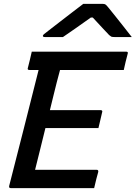

<svg xmlns="http://www.w3.org/2000/svg" viewBox="-20 -965 696 985"><path d="M35 0Q25 0 27 -11Q103 -307 178 -606H131Q119 -606 123 -617Q129 -640 133.5 -659Q138 -678 143 -700H627Q639 -700 635 -689Q629 -667 624.5 -648Q620 -629 615 -606H288Q284 -590 279.5 -574Q275 -558 271 -542Q262 -507 253.5 -471.5Q245 -436 236 -400H497Q502 -400 504 -396.5Q506 -393 504 -389Q501 -377 495.5 -352.5Q490 -328 485 -308H213Q200 -254 186.5 -200.5Q173 -147 160 -94H475Q486 -94 484 -83Q480 -69 474 -46Q468 -23 463 0ZM407 -945H509Q516 -945 521 -942Q526 -939 537 -925Q546 -914 566.5 -888.5Q587 -863 611 -832.5Q635 -802 656 -775H567Q555 -775 551 -777Q547 -779 540 -785Q528 -797 507.5 -819.5Q487 -842 456 -875H446Q401 -843 366 -818.5Q331 -794 303 -775H210Q199 -775 200 -782Q201 -786 206 -790Q211 -794 229 -808Q251 -825 284.5 -851Q318 -877 352 -903Q386 -929 407 -945Z"/></svg>

Font: Recursive Mn Lnr St Med
Style: Italic
Weight: 500
Italic angle: -15°
Monospace: yes
Version: Version 1.079;hotconv 1.0.112;makeotfexe 2.5.65598; ttfautoh